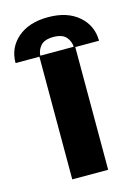

<svg xmlns="http://www.w3.org/2000/svg" viewBox="-164 -716 556 775"><g transform="rotate(-15 114.5 -329.0)"><path d="M40 0V-515.6H190V0ZM-59.6 -512.7Q-59.7 -576.4 -12.6 -617.1Q34.5 -657.8 114.5 -657.8Q194.4 -657.8 241.6 -617.1Q288.8 -576.4 289.3 -512.7H184.2Q184.2 -537.2 168.3 -556.1Q152.3 -574.9 114.5 -575Q76.6 -574.9 60.6 -555.9Q44.7 -536.8 44.5 -512.7Z"/></g></svg>

Font: Inter Display V
Style: Regular
Weight: 400
Designer: Rasmus Andersson
Foundry: rsms
Version: Version 3.015;git-src